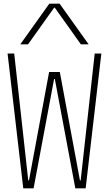

<svg xmlns="http://www.w3.org/2000/svg" viewBox="-20 -1020 590 1040"><path d="M106 0 21 -730H57L133 -43H137L246 -630H304L413 -43H417L493 -730H529L444 0H388L277 -592H273L162 0ZM90 -780 247 -1000H303L460 -780H418L277 -978H273L132 -780Z"/></svg>

Font: M PLUS Code Latin SemiExpanded ExtraLight
Style: Regular
Weight: 250
Width: 6
Designer: Coji Morishita
Foundry: UNDERFOREST DESIGN
Version: Version 1.002; ttfautohint (v1.8.3)